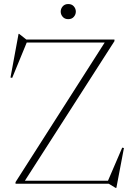

<svg xmlns="http://www.w3.org/2000/svg" viewBox="-20 -911 655 952"><path d="M547.5 -715V-707L103.5 -15H515.5L586 -179L594.5 -177L557 20.5H553L519 0H57V-8L499 -700H112.5L40.5 -525L32 -526.5L72 -743H75L110.5 -715ZM318.5 -816Q301 -816 291 -827.5Q281 -839 281 -853.5Q281 -868 291 -879.5Q301 -891 318.5 -891Q336 -891 346 -879.5Q356 -868 356 -853.5Q356 -839 346 -827.5Q336 -816 318.5 -816Z"/></svg>

Font: Newsreader 72pt ExtraLight
Style: Regular
Weight: 275
Designer: Hugues Gentile
Foundry: Production Type
Version: Version 1.003; ttfautohint (v1.8.3)